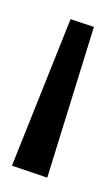

<svg xmlns="http://www.w3.org/2000/svg" viewBox="52 -843 177 321"><g transform="rotate(-90 140.5 -682.5)"><path d="M24 -751 4 -692 256 -614 269 -653Z"/></g></svg>

Font: 18Franklin Light
Style: Regular
Weight: 300
Designer: Pablo Impallari, Rodrigo Fuenzalida (Modified by Dan O. Williams)
Version: Version 0.025;PS 000.025;hotconv 1.0.88;makeotf.lib2.5.64775